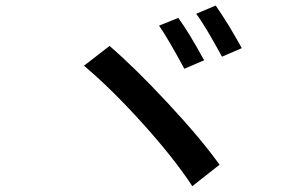

<svg xmlns="http://www.w3.org/2000/svg" viewBox="-20 -756 1040 682"><path d="M544.9 -665 613.3 -692.4Q650.4 -641.6 705.1 -542L634.8 -511.7Q576.2 -620.1 544.9 -665ZM676.8 -707 746.1 -736.3Q788.1 -676.8 838.9 -585L768.6 -554.7Q705.1 -670.9 676.8 -707ZM278.3 -522.5 369.1 -592.8Q457 -517.6 576.2 -389.6Q695.3 -261.7 759.8 -170.9L663.1 -94.7Q598.6 -193.4 486.8 -317.4Q375 -441.4 278.3 -522.5Z"/></svg>

Font: GenEi Gothic M SemiBold
Style: Regular
Weight: 500
Designer: o_tamon (Modified); [Source Han Sans]
Ryoko NISHIZUKA  (kana & ideographs); Paul D. Hunt (Latin, Greek & Cyrillic); Wenl
Version: Version 1.1a;Original Version 1.004